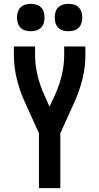

<svg xmlns="http://www.w3.org/2000/svg" viewBox="-20 -976 515 996"><path d="M182 0V-285L109 -446Q83 -503 67.5 -565Q52 -627 52 -691V-735H162V-691Q162 -638 174.5 -586Q187 -534 209 -485L237 -423L266 -485Q288 -534 300.5 -586Q313 -638 313 -691V-735H423V-691Q423 -627 407.5 -565Q392 -503 366 -446L293 -285V0ZM335 -814Q321 -814 307 -818Q293 -822 282.5 -832Q272 -842 268 -856.5Q264 -871 264 -885Q264 -899 268 -913.5Q272 -928 282.5 -938Q293 -948 307 -952Q321 -956 335 -956Q350 -956 364 -952Q378 -948 388 -938Q398 -928 402.5 -913.5Q407 -899 407 -885Q407 -871 402.5 -856.5Q398 -842 388 -832Q378 -822 364 -818Q350 -814 335 -814ZM140 -814Q125 -814 111 -818Q97 -822 87 -832Q77 -842 72.5 -856.5Q68 -871 68 -885Q68 -899 72.5 -913.5Q77 -928 87 -938Q97 -948 111 -952Q125 -956 140 -956Q154 -956 168 -952Q182 -948 192.5 -938Q203 -928 207 -913.5Q211 -899 211 -885Q211 -871 207 -856.5Q203 -842 192.5 -832Q182 -822 168 -818Q154 -814 140 -814Z"/></svg>

Font: Iosevka QP
Style: Bold
Weight: 700
Designer: Belleve Invis
Foundry: Belleve Invis
Version: Version 20.0.0; ttfautohint (v1.8.4)